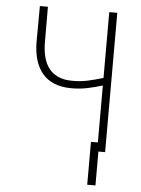

<svg xmlns="http://www.w3.org/2000/svg" viewBox="-59 -757 718 976"><g transform="rotate(5 300.0 -269.0)"><path d="M499.5 -710.9H458.5V-375Q419.9 -363.3 381.3 -354.7Q342.8 -346.2 301.3 -346.7Q260.3 -346.7 231.2 -359.4Q202.1 -372.1 183.6 -395Q164.6 -418.5 155.5 -451.7Q146.5 -484.9 146 -526.9L145.5 -710.9H104.5L103.5 -526.9Q104 -475.6 116.2 -435.3Q128.4 -395 152.8 -366.7Q176.8 -338.4 213.9 -323.5Q251 -308.6 300.8 -308.6Q343.8 -308.6 382.1 -316.7Q420.4 -324.7 458.5 -336.4V0H499.5ZM465.3 172.9V-45.9H423.3V172.9Z"/></g></svg>

Font: Roboto Mono ExtraLight
Style: Regular
Weight: 250
Monospace: yes
Designer: Google
Version: Version 3.000